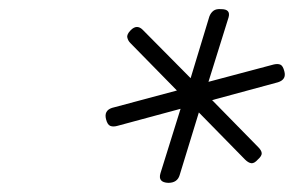

<svg xmlns="http://www.w3.org/2000/svg" viewBox="-20 -1153 643 420"><path d="M348 -753Q325 -754 331 -774L375 -915L238 -878Q228 -875 221.5 -877.5Q215 -880 212 -892Q207 -911 225 -917L367 -955L265 -1059Q260 -1064 258.5 -1071Q257 -1078 266 -1087Q273 -1094 279.5 -1094Q286 -1094 292 -1088L397 -982L438 -1117Q441 -1125 447 -1129.5Q453 -1134 464 -1133Q485 -1133 480 -1115L436 -974L579 -1012Q588 -1014 593.5 -1011.5Q599 -1009 602 -997Q607 -979 588 -973L444 -934L545 -831Q552 -824 552.5 -818Q553 -812 544 -804Q536 -795 529.5 -796Q523 -797 516 -804L415 -907L373 -770Q368 -753 348 -753Z"/></svg>

Font: Playwrite CU ExtraLight
Style: Regular
Weight: 250
Designer: Veronika Burian, José Scaglione
Foundry: TypeTogether
Version: Version 1.002